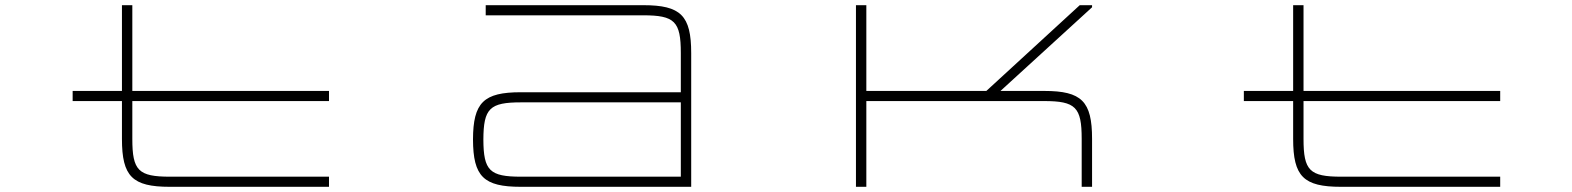

<svg xmlns="http://www.w3.org/2000/svg" viewBox="-20 -720 6057 740"><path d="M260 -369.5V-330.5H450V-184.5C450 -40 490 0 634.5 0H1248V-39H635.5C513.5 -39 490 -62.5 490 -184.5V-330.5H1248V-369.5H490V-700H450V-369.5Z M1988.5 -325.5H2604V-39H1988.5C1867.5 -39 1843.5 -62 1843 -182C1843.5 -302.5 1867.5 -325.5 1988.5 -325.5ZM1803 -180V-184.5V-182.5C1803.5 -39.5 1844 0 1987.5 0H2644V-515.5C2644 -660 2604 -700 2459.5 -700H1852V-661H2458.5C2580.5 -661 2604 -637.5 2604 -515.5V-364.5H1987.5C1844 -364.5 1803.5 -325 1803 -182.5Z M3279 -700V0H3319V-330.5H4003.5C4125.5 -330.5 4149 -307 4149 -185V0H4189V-185C4189 -329.5 4149 -369.5 4004.5 -369.5H3836L4189 -692V-700H4141.5L3781.5 -369.5H3319V-700Z M4774 -369.5V-330.5H4964V-184.5C4964 -40 5004 0 5148.5 0H5762V-39H5149.5C5027.5 -39 5004 -62.5 5004 -184.5V-330.5H5762V-369.5H5004V-700H4964V-369.5Z"/></svg>

Font: Melete UltraLight
Style: Regular
Weight: 200
Width: 6
Designer: Sora Sagano
Foundry: DOT COLON
Version: Version 0.200;FEAKit 1.0